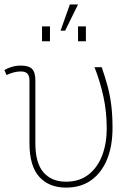

<svg xmlns="http://www.w3.org/2000/svg" viewBox="-20 -829 611 859"><path d="M275.9 10.3Q198.7 10.3 155.3 -38.3Q111.8 -86.9 111.8 -189V-468.8Q111.8 -490.7 102.3 -500Q92.8 -509.3 73.7 -509.3Q56.6 -509.3 41 -505.1Q25.4 -501 9.3 -493.2L-0.5 -515.6Q14.2 -524.4 33.4 -530Q52.7 -535.6 73.7 -535.6Q108.9 -535.6 123.5 -520.5Q138.2 -505.4 138.2 -469.2V-188Q138.2 -99.1 174.8 -57.6Q211.4 -16.1 274.9 -16.1Q335.4 -16.1 376 -47.9Q416.5 -79.6 437 -133.3Q457.5 -187 457.5 -253.9Q457.5 -329.1 442.6 -397.2Q427.7 -465.3 402.8 -528.3H435.1Q450.7 -483.4 461.4 -443.4Q472.2 -403.3 477.8 -358.6Q483.4 -314 483.4 -255.4Q483.4 -175.8 459 -116Q434.6 -56.2 388.2 -22.9Q341.8 10.3 275.9 10.3ZM251 -691.9 292.5 -809.1H329.1L271.5 -691.9ZM168 -644.5V-710.9H203.6V-644.5ZM329.1 -644.5V-710.9H364.3V-644.5Z"/></svg>

Font: Roboto Slab Thin
Style: Regular
Weight: 100
Designer: Google
Version: Version 2.000; ttfautohint (v1.8.1.43-b0c9)